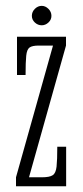

<svg xmlns="http://www.w3.org/2000/svg" viewBox="-20 -652 290 672"><path d="M36 0V-31.5L165.5 -492.5H115.5Q93 -492.5 83.5 -485.8Q74 -479 71.8 -457Q69.5 -435 69.5 -389.5H39.5V-523.5H211V-492.5L81.5 -31.5H127Q153.5 -31.5 164.5 -38.8Q175.5 -46 178 -69Q180.5 -92 180.5 -138.5H211.5V0ZM126 -563.5Q112.5 -563.5 102 -573.2Q91.5 -583 91.5 -596.5Q91.5 -610.5 102 -621Q112.5 -631.5 126 -631.5Q139 -631.5 149.5 -621Q160 -610.5 160 -596.5Q160 -583 149.5 -573.2Q139 -563.5 126 -563.5Z"/></svg>

Font: Imbue 10pt ExtraLight
Style: Regular
Weight: 200
Designer: Tyler Finck
Foundry: Etcetera Type Company
Version: Version 1.102; ttfautohint (v1.8.3)